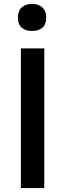

<svg xmlns="http://www.w3.org/2000/svg" viewBox="-20 -960 332 980"><path d="M86.5 0V-713H206V0ZM143 -802Q110.5 -802 91 -818.5Q71.5 -835 71.5 -871Q71.5 -905 91.2 -922.5Q111 -940 144 -940Q177 -940 196.5 -921.8Q216 -903.5 216 -871Q216 -835 196.5 -818.5Q177 -802 143 -802Z"/></svg>

Font: Heraclito Medium
Style: Regular
Weight: 500
Designer: Kostas Bartsokas (font) & Cristiano Sobral (main changes)
Foundry: Kostas Bartsokas (font) & Cristiano Sobral (main changes)
Version: Version 1.00;July 8, 2020;FontCreator 13.0.0.2655 64-bit